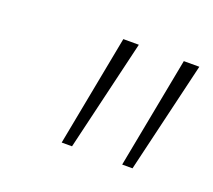

<svg xmlns="http://www.w3.org/2000/svg" viewBox="-54 -781 388 349"><g transform="rotate(20 140.0 -606.5)"><path d="M92 -499 133 -714H163L112 -499ZM209 -499 250 -714H280L229 -499Z"/></g></svg>

Font: Noto Serif Tamil ExtraCondensed Thin
Style: Italic
Weight: 100
Width: 2
Italic angle: -12°
Designer: Indian Type Foundry, Tom Grace, and the Monotype Design Team
Foundry: Monotype Imaging Inc.
Version: Version 2.003; ttfautohint (v1.8.4.7-5d5b)